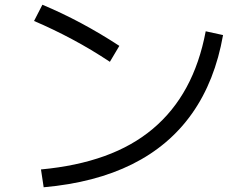

<svg xmlns="http://www.w3.org/2000/svg" viewBox="-20 -766 1040 812"><path d="M153.3 -49.4Q304 -63.4 422.1 -106Q540.3 -148.7 626.6 -221.4Q713 -294 768.8 -396.7Q824.6 -499.3 850 -633.7L923.3 -617.7Q889 -423.3 792.5 -286.5Q696 -149.7 539 -71.5Q382 6.7 164.7 26ZM444.7 -504.6Q365.7 -557 285.8 -599.6Q206 -642.3 124 -677.3L159.3 -746Q324.7 -676.7 484.7 -572Z"/></svg>

Font: M PLUS 1 Thin
Style: Regular
Weight: 100
Designer: Coji Morishita
Foundry: UNDERFOREST DESIGN
Version: Version 1.001